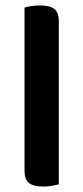

<svg xmlns="http://www.w3.org/2000/svg" viewBox="-20 -678 306 705"><path d="M196 -1Q188 1 172.5 4Q157 7 139 7Q103 7 86.5 -6Q70 -19 70 -52V-650Q78 -653 93.5 -655.5Q109 -658 127 -658Q163 -658 179.5 -645Q196 -632 196 -599V-1Z"/></svg>

Font: Baloo Bhaina 2 SemiBold
Style: Regular
Weight: 600
Designer: Yesha Goshar, Manish Minz, Shuchita Grover and Ek Type
Foundry: Ek Type
Version: Version 1.640;hotconv 1.0.111;makeotfexe 2.5.65597; ttfautoh